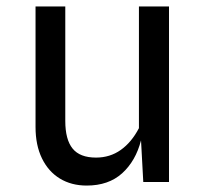

<svg xmlns="http://www.w3.org/2000/svg" viewBox="-20 -566 640 597"><path d="M412 -546H505.5V0H425.5L418.5 -129.5Q402 -65.5 359.8 -27.2Q317.5 11 249.5 11Q202 11 166.2 -10.8Q130.5 -32.5 110.5 -73.5Q90.5 -114.5 90.5 -171V-546H183V-190Q183 -132 205.8 -104Q228.5 -76 278.5 -76Q322 -76 355.5 -99.8Q389 -123.5 412 -167.5Z"/></svg>

Font: SplineSansMono30
Style: Regular
Weight: 400
Designer: Eben Sorkin, Mirko Velimirovic
Foundry: Sorkin Type
Version: Version 1.000